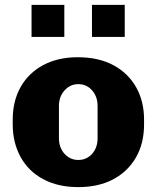

<svg xmlns="http://www.w3.org/2000/svg" viewBox="-20 -755 640 785"><path d="M300 10Q217 10 156.5 -22.5Q96 -55 64 -113.5Q32 -172 32 -246V-266Q32 -342 64.5 -399.5Q97 -457 157 -489Q217 -521 298 -521Q383 -521 443.5 -488.5Q504 -456 536.5 -398.5Q569 -341 569 -266V-246Q569 -169 536 -111.5Q503 -54 443 -22Q383 10 300 10ZM300 -101Q334 -101 356.5 -126Q379 -151 379 -190V-322Q379 -360 356.5 -385.5Q334 -411 300 -411Q267 -411 244 -385.5Q221 -360 221 -322V-190Q221 -151 244 -126Q267 -101 300 -101ZM109 -604V-735H243V-604ZM356 -604V-735H490V-604Z"/></svg>

Font: Chivo Mono ExtraBold
Style: Regular
Weight: 800
Monospace: yes
Designer: Hector Gatti
Foundry: Omnibus-Type
Version: Version 1.008